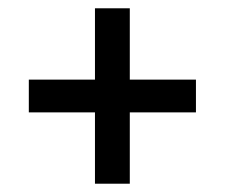

<svg xmlns="http://www.w3.org/2000/svg" viewBox="-20 -542 542 463"><path d="M293 -99H209V-522H293ZM49.5 -271V-350H452.5V-271Z"/></svg>

Font: Anek Bangla Medium Medium
Style: Regular
Weight: 500
Version: Version 1.003